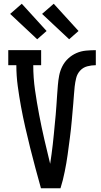

<svg xmlns="http://www.w3.org/2000/svg" viewBox="-20 -1002 540 1022"><path d="M198 0Q183 -54 168.5 -107.5Q154 -161 140.5 -215.5Q127 -270 114.5 -324.5Q102 -379 92 -433.5Q82 -488 74.5 -543.5Q67 -599 67 -655H24V-735H199V-655H157Q157 -588 166.5 -522Q176 -456 188.5 -390.5Q201 -325 216 -260Q231 -195 247 -130Q251 -156 254.5 -182Q258 -208 261 -234Q264 -260 266.5 -286.5Q269 -313 271.5 -339Q274 -365 276.5 -391Q279 -417 280.5 -443Q282 -469 284 -495.5Q286 -522 288 -548Q290 -574 295 -600Q300 -626 312 -649.5Q324 -673 343.5 -691Q363 -709 387 -719.5Q411 -730 437.5 -732.5Q464 -735 490 -735V-655Q467 -655 444.5 -649Q422 -643 406.5 -626Q391 -609 385.5 -586.5Q380 -564 377.5 -541.5Q375 -519 373.5 -496Q372 -473 370 -450.5Q368 -428 366 -405Q364 -382 362 -359.5Q360 -337 357.5 -314Q355 -291 352 -268.5Q349 -246 346 -223.5Q343 -201 340 -178.5Q337 -156 333 -133.5Q329 -111 324.5 -88.5Q320 -66 314.5 -44Q309 -22 302 0ZM348 -793 204 -928 266 -982 398 -837ZM178 -793 34 -928 96 -982 228 -837Z"/></svg>

Font: Iosevka Curly Slab Medium
Style: Regular
Weight: 500
Monospace: yes
Designer: Belleve Invis
Foundry: Belleve Invis
Version: Version 22.1.2; ttfautohint (v1.8.4)